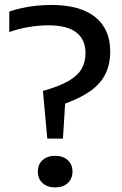

<svg xmlns="http://www.w3.org/2000/svg" viewBox="-20 -770 506 796"><path d="M176 -195.5 158 -393Q225.5 -412 264 -434.2Q302.5 -456.5 318.5 -485Q334.5 -513.5 334.5 -550Q334.5 -606 296.5 -635.5Q258.5 -665 181.5 -665Q140.5 -665 99 -658Q57.5 -651 18.5 -637V-722Q42 -730.5 70.8 -736.8Q99.5 -743 130.8 -746.2Q162 -749.5 192 -749.5Q312.5 -749.5 374.8 -699.2Q437 -649 437 -557.5Q437 -504.5 417.5 -464.2Q398 -424 356.5 -394Q315 -364 250 -340.5L241 -195.5ZM208.5 7Q176.5 7 156.8 -10.8Q137 -28.5 137 -58.5Q137 -88.5 156.5 -106.2Q176 -124 208.5 -124Q241.5 -124 261 -106Q280.5 -88 280.5 -58.5Q280.5 -29.5 261 -11.2Q241.5 7 208.5 7Z"/></svg>

Font: Encode Sans SC Condensed Thin Medium
Style: Regular
Weight: 500
Version: Version 3.002